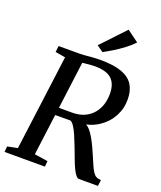

<svg xmlns="http://www.w3.org/2000/svg" viewBox="-175 -1099 1014 1209"><g transform="rotate(20 332.0 -495.0)"><path d="M3 0 6.5 -38 74 -51.5 157.5 -690 90 -701.5 95 -743H226Q252 -743 274.2 -745Q296.5 -747 320.5 -749Q344.5 -751 374 -751Q463 -751 516.5 -731.2Q570 -711.5 594.2 -672.8Q618.5 -634 619 -576.5Q619.5 -514.5 591 -461.5Q562.5 -408.5 510.5 -373.8Q458.5 -339 389 -331L409.5 -340.5Q428.5 -341.5 447 -322.5Q465.5 -303.5 482 -274.8Q498.5 -246 511.5 -217.5Q524.5 -189 532.5 -170.5Q547.5 -135.5 558.2 -110.8Q569 -86 579 -70.8Q589 -55.5 601.8 -48.5Q614.5 -41.5 634 -41L629 0H501.5Q492 0 481.5 -12Q471 -24 459 -48.5Q447 -73 433 -110.5Q419.5 -146.5 405.5 -183.2Q391.5 -220 377.8 -251.5Q364 -283 350.2 -303.8Q336.5 -324.5 323.5 -328Q320.5 -328 306.8 -327.8Q293 -327.5 274.8 -327.5Q256.5 -327.5 238.8 -327.5Q221 -327.5 209.5 -327.5L216.5 -379Q227 -378.5 244.2 -378.2Q261.5 -378 280 -378Q298.5 -378 313.2 -378Q328 -378 332.5 -378.5Q373 -380.5 404.8 -396Q436.5 -411.5 458.5 -437.8Q480.5 -464 491.5 -499.2Q502.5 -534.5 501.5 -576.5Q500 -638.5 465.5 -670Q431 -701.5 353 -701.5Q343 -701.5 322.8 -700.2Q302.5 -699 282.5 -696.2Q262.5 -693.5 253 -689.5L275 -726L187.5 -51.5L277 -38L273.5 0ZM367 -801.5 324.5 -832 474 -990.5 552 -933.5Q528 -907 494.8 -882Q461.5 -857 427.5 -836.2Q393.5 -815.5 367 -801.5Z"/></g></svg>

Font: Merriweather 36pt Medium
Style: Italic
Weight: 500
Italic angle: -7.8°
Version: Version 2.101